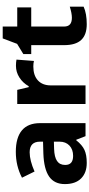

<svg xmlns="http://www.w3.org/2000/svg" viewBox="362 -1019 666 1430"><g transform="rotate(-90 695.0 -304.0)"><path d="M492.9 0H395.9L369.1 -69.3H365.5Q330.1 -24.8 293.2 -7.8Q256.3 9.1 196.7 9.1Q122.9 9.1 80.9 -33.1Q38.9 -75.3 38.9 -153.7Q38.9 -232.1 94.8 -271Q150.7 -309.9 266.4 -314L354.9 -316.5V-338.7Q354.9 -416.1 275.5 -416.1Q215.4 -416.1 132.5 -379.7L86.5 -473.2Q173.9 -519.2 279.3 -519.2Q384.7 -519.2 438.8 -474Q492.9 -428.7 492.9 -338.7ZM354.9 -193.6V-235.6L301.3 -234.1Q240.1 -232.1 210.8 -212.1Q181.5 -192.1 181.5 -151.2Q181.5 -92.5 248.7 -92.5Q297.3 -92.5 326.1 -120.1Q354.9 -147.6 354.9 -193.6Z M919.6 -518.2Q945.9 -518.2 966.1 -514.2L956 -384.2Q938.8 -388.8 915.1 -388.8Q848.3 -388.8 811.2 -354.7Q774 -320.5 774 -258.8V0H635.5V-508.6H740.6L760.9 -423.2H767.9Q792.2 -466.6 832.7 -492.4Q873.1 -518.2 919.6 -518.2Z M1212.3 -159.3Q1212.3 -130.4 1228.5 -116Q1244.7 -101.6 1277.6 -101.6Q1310.4 -101.6 1360.5 -117.3V-14.2Q1308.9 9.1 1229.8 9.1Q1150.7 9.1 1112.2 -32.4Q1073.8 -73.8 1073.8 -159.3V-404.4H1007.1V-463.1L1083.4 -509.6L1123.9 -616.8H1212.3V-508.6H1354.9V-404.4H1212.3Z"/></g></svg>

Font: Khula
Style: Bold
Weight: 700
Designer: Erin McLaughlin, Steve Matteson
Version: Version 1.000;PS 1.0;hotconv 1.0.72;makeotf.lib2.5.5900; ttf